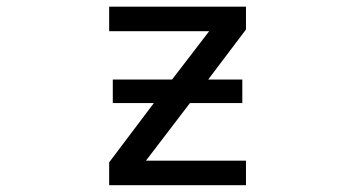

<svg xmlns="http://www.w3.org/2000/svg" viewBox="-20 -544 1040 566"><path d="M312.5 -240.2V-309.6H487.3L596.7 -452.1H301.8V-524.4H705.1V-457L593.8 -309.6H694.3V-240.2H540L410.2 -70.3H705.1V2H301.8V-65.4L433.6 -240.2Z"/></svg>

Font: Gen Shin Gothic Monospace Regular
Style: Regular
Weight: 400
Designer: [Source Han Sans]
Ryoko NISHIZUKA  (kana & ideographs); Paul D. Hunt (Latin, Greek & Cyrillic); Wenlong ZHANG  (bopomofo
Version: Version 1.002.20150607